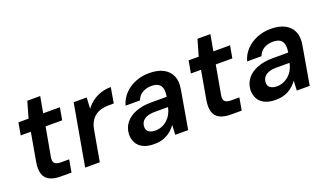

<svg xmlns="http://www.w3.org/2000/svg" viewBox="-64 -1052 2522 1480"><g transform="rotate(-20 1196.5 -312.5)"><path d="M240 0Q184 0 149 -18Q114 -36 102 -74Q90 -112 100 -170L141 -403H58L76 -504H159L197 -637H303L279 -504H416L398 -403H262L220 -169Q213 -131 228 -116.5Q243 -102 278 -102H346L328 0Z M440 0 529 -504H636L631 -413Q655 -445 686 -468Q717 -491 756 -503.5Q795 -516 838 -516L816 -389H775Q744 -389 716 -382Q688 -375 665.5 -359Q643 -343 627 -316Q611 -289 604 -248L560 0Z M1005 12Q948 12 912 -6.5Q876 -25 860 -57Q844 -89 845 -127Q848 -179 878.5 -217.5Q909 -256 963 -277Q1017 -298 1090 -298H1217Q1224 -339 1217.5 -365Q1211 -391 1190.5 -404Q1170 -417 1133 -417Q1093 -417 1060.5 -398.5Q1028 -380 1014 -342H896Q911 -396 948 -434.5Q985 -473 1037.5 -494.5Q1090 -516 1150 -516Q1221 -516 1267 -491.5Q1313 -467 1332 -421.5Q1351 -376 1339 -312L1285 0H1179L1183 -80Q1169 -60 1151 -43Q1133 -26 1110.5 -13.5Q1088 -1 1062 5.5Q1036 12 1005 12ZM1048 -83Q1076 -83 1101.5 -93.5Q1127 -104 1147.5 -123Q1168 -142 1181 -166.5Q1194 -191 1199 -218V-220H1090Q1054 -220 1028.5 -210.5Q1003 -201 989.5 -183.5Q976 -166 975 -142Q973 -113 993 -98Q1013 -83 1048 -83Z M1636 0Q1580 0 1545 -18Q1510 -36 1498 -74Q1486 -112 1496 -170L1537 -403H1454L1472 -504H1555L1593 -637H1699L1675 -504H1812L1794 -403H1658L1616 -169Q1609 -131 1624 -116.5Q1639 -102 1674 -102H1742L1724 0Z M2002 12Q1945 12 1909 -6.5Q1873 -25 1857 -57Q1841 -89 1842 -127Q1845 -179 1875.5 -217.5Q1906 -256 1960 -277Q2014 -298 2087 -298H2214Q2221 -339 2214.5 -365Q2208 -391 2187.5 -404Q2167 -417 2130 -417Q2090 -417 2057.5 -398.5Q2025 -380 2011 -342H1893Q1908 -396 1945 -434.5Q1982 -473 2034.5 -494.5Q2087 -516 2147 -516Q2218 -516 2264 -491.5Q2310 -467 2329 -421.5Q2348 -376 2336 -312L2282 0H2176L2180 -80Q2166 -60 2148 -43Q2130 -26 2107.5 -13.5Q2085 -1 2059 5.5Q2033 12 2002 12ZM2045 -83Q2073 -83 2098.5 -93.5Q2124 -104 2144.5 -123Q2165 -142 2178 -166.5Q2191 -191 2196 -218V-220H2087Q2051 -220 2025.5 -210.5Q2000 -201 1986.5 -183.5Q1973 -166 1972 -142Q1970 -113 1990 -98Q2010 -83 2045 -83Z"/></g></svg>

Font: DM Sans SemiBold
Style: Italic
Weight: 600
Italic angle: -10°
Designer: Colophon Foundry, Jonny Pinhorn
Foundry: Colophon Foundry
Version: Version 4.004;gftools[0.9.30]